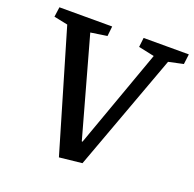

<svg xmlns="http://www.w3.org/2000/svg" viewBox="-126 -829 979 970"><g transform="rotate(20 364.0 -343.5)"><path d="M370.1 -102.1H374L564 -631.8L479 -649.9L484.9 -700.2H728L721.2 -646L642.1 -628.9L411.1 0L289.1 13.2L99.1 -631.8L24.9 -647L32.2 -700.2H315.9L310.1 -647L222.2 -633.8Z"/></g></svg>

Font: Literata Book SemiBold
Style: Italic
Weight: 600
Italic angle: -3°
Designer: Latin by Veronika Burian and Jose Scaglione. Greek by Irene Vlachou. Cyrillic by Vera Evstafieva
Foundry: TypeTogether
Version: Version 1.003;PS 001.003;hotconv 1.0.88;makeotf.lib2.5.64775